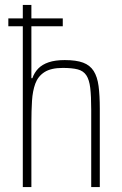

<svg xmlns="http://www.w3.org/2000/svg" viewBox="-20 -763 498 783"><path d="M14 -656V-688H236V-656ZM73 0V-743H108V-444H112Q120 -467 136 -483.5Q152 -500 178.5 -509Q205 -518 244 -518Q291 -518 319 -507.5Q347 -497 362 -473.5Q377 -450 382 -412Q387 -374 387 -320V0H352V-315Q352 -371 348 -404.5Q344 -438 332 -456Q320 -474 297 -480Q274 -486 236 -486Q188 -486 161.5 -469Q135 -452 124 -422Q113 -392 110.5 -351.5Q108 -311 108 -264V0Z"/></svg>

Font: Saira Condensed Thin
Style: Regular
Weight: 250
Width: 3
Designer: Hector Gatti with collaboration of the Omnibus-Type team
Foundry: Omnibus-Type
Version: Version 1.101